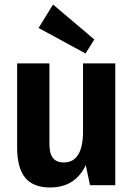

<svg xmlns="http://www.w3.org/2000/svg" viewBox="-20 -821 592 851"><path d="M199 -183Q199 -141 214.5 -121Q230 -101 263 -101Q305 -101 326.5 -135.5Q348 -170 348 -239L391 -310V-261Q391 -128 343 -59Q295 10 202 10Q127 10 91.5 -33.5Q56 -77 56 -168V-540H199ZM491 0H379L348 -146V-540H491ZM398 -646 359 -584 151 -697 215 -801Z"/></svg>

Font: Pathway Extreme Condensed
Style: Bold
Weight: 700
Width: 3
Version: Version 1.001;gftools[0.9.26]